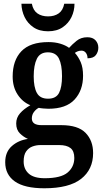

<svg xmlns="http://www.w3.org/2000/svg" viewBox="-20 -774 554 1031"><path d="M218 237Q112 237 60 200.5Q8 164 8 97Q8 42 43.5 10.5Q79 -21 130 -28Q107 -38 87 -57.5Q67 -77 67 -111Q67 -142 87.5 -165.5Q108 -189 143 -209Q101 -226 74.5 -266.5Q48 -307 48 -363Q48 -450 95 -499Q142 -548 240 -548Q275 -548 303.5 -539.5Q332 -531 351 -517Q368 -536 391.5 -555Q415 -574 449 -574Q478 -574 493 -557.5Q508 -541 508 -518Q508 -496 495 -478.5Q482 -461 450 -461Q450 -479 441 -490.5Q432 -502 418 -502Q406 -502 397.5 -498.5Q389 -495 382 -490Q401 -469 413.5 -440Q426 -411 426 -367Q426 -289 380.5 -239.5Q335 -190 240 -190Q229 -190 212.5 -191.5Q196 -193 188 -195Q174 -188 162.5 -173Q151 -158 151 -138Q151 -102 203 -102H309Q399 -102 439.5 -60.5Q480 -19 480 48Q480 136 415.5 186.5Q351 237 218 237ZM238 -244Q281 -244 297 -275Q313 -306 313 -365Q313 -426 296.5 -459.5Q280 -493 237 -493Q195 -493 178 -458.5Q161 -424 161 -364Q161 -306 178 -275Q195 -244 238 -244ZM220 183Q307 183 343 152.5Q379 122 379 74Q379 37 358.5 21Q338 5 298 5H196Q175 5 154.5 12.5Q134 20 120.5 39Q107 58 107 93Q107 134 134.5 158.5Q162 183 220 183ZM238 -606Q191 -606 159.5 -627.5Q128 -649 112 -682.5Q96 -716 95 -754H151Q158 -718 181 -702Q204 -686 238 -686Q272 -686 295 -702Q318 -718 325 -754H380Q380 -716 364 -682.5Q348 -649 316.5 -627.5Q285 -606 238 -606Z"/></svg>

Font: Noto Serif Ethiopic SemiCondensed SemiBold
Style: Regular
Weight: 600
Width: 4
Designer: Monotype Design Team
Foundry: Monotype Imaging Inc.
Version: Version 2.102; ttfautohint (v1.8.4.7-5d5b)